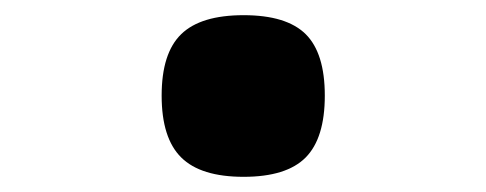

<svg xmlns="http://www.w3.org/2000/svg" viewBox="-20 -413 640 253"><path d="M193 -287Q193 -343 218.8 -368Q244.5 -393 301 -393Q357.5 -393 382.8 -368Q408 -343 408 -287Q408 -231 382.8 -205.5Q357.5 -180 301 -180Q244.5 -180 218.8 -205.5Q193 -231 193 -287Z"/></svg>

Font: JuliaMono Black
Style: Regular
Weight: 900
Monospace: yes
Designer: cormullion
Foundry: corm
Version: Version 0.054; ttfautohint (v1.8.4)